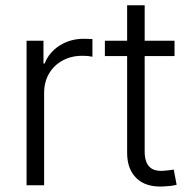

<svg xmlns="http://www.w3.org/2000/svg" viewBox="-20 -691 699 716"><path d="M79.1 0V-539.1H142.1V-454.1H146.5Q162.6 -495.6 202.1 -521Q241.7 -546.4 293 -546.4Q300.8 -546.4 309.8 -545.9Q318.8 -545.4 324.7 -545.4V-479.5Q321.3 -480.5 310.3 -481.7Q299.3 -482.9 286.1 -482.9Q245.6 -482.9 213.4 -465.3Q181.2 -447.8 162.8 -416.5Q144.5 -385.3 144.5 -343.8V0Z M630.9 -539.1V-481.9H371.1V-539.1ZM454.1 -671.4H519.5V-126Q519.5 -87.4 536.9 -69.3Q554.2 -51.3 590.3 -54.2Q598.1 -54.7 608.6 -55.9Q619.1 -57.1 627.9 -58.6L638.7 -2Q627.9 1 614.7 2.4Q601.6 3.9 588.9 4.4Q524.9 7.8 489.5 -25.9Q454.1 -59.6 454.1 -121.1Z"/></svg>

Font: Inter 18pt Light
Style: Regular
Weight: 300
Designer: Rasmus Andersson
Foundry: rsms
Version: Version 4.001;git-66647c0bb